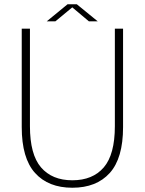

<svg xmlns="http://www.w3.org/2000/svg" viewBox="-20 -872 679 901"><path d="M557.5 -275.5Q557.5 -129.5 495 -60.2Q432.5 9 319.5 9Q207 9 144.5 -60.2Q82 -129.5 82 -275.5Q82 -299.5 82 -326.5Q82 -353.5 82 -384V-737.5H120.5V-386Q120.5 -355.5 120.5 -329Q120.5 -302.5 120.5 -280Q120.5 -147 172.5 -86.5Q224.5 -26 319.5 -26Q415 -26 467 -86.5Q519 -147 519 -280V-737.5H557.5ZM199.5 -772 297 -852H340.5L438.5 -772H397L312 -843.5H326.5L240 -772Z"/></svg>

Font: Epilogue ExtraLight
Style: Regular
Weight: 250
Designer: Tyler Finck
Foundry: Etcetera Type Co
Version: Version 2.112